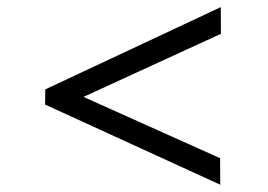

<svg xmlns="http://www.w3.org/2000/svg" viewBox="-20 -541 752 538"><path d="M599.1 -446.3 213.9 -269.5 596.7 -97.7 597.2 -23.4 106.4 -248 106.9 -290.5 598.6 -521Z"/></svg>

Font: RGR Online_21
Style: Regular
Weight: 400
Italic angle: -12°
Designer: vernon adams
Foundry: vernon adams
Version: Version 1.000